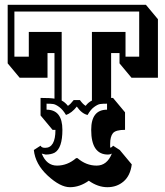

<svg xmlns="http://www.w3.org/2000/svg" viewBox="-20 -720 686 800"><path d="M443 -499V-312H451L501 -252V-179Q462 -179 450.5 -165Q439 -151 439 -120V-105Q446 -105 451 -113L479 -95L529 -35Q523 12 495 36Q467 60 427.5 60Q388 60 350 33Q312 60 271.5 60Q231 60 179 12Q127 -36 121 -95L149 -113Q153 -104 168 -104Q211 -104 211 -179H199L149 -239V-312Q190 -312 207 -309V-499H178V-396H62L12 -456V-700H588L638 -640V-396H528L478 -456V-499ZM263 -279Q273 -285 287 -303H313Q326 -285 337 -279Q347 -293 363 -301V-587H503V-484H560V-672H40V-484H100V-587H237V-301Q251 -294 263 -279ZM303 -61Q339 -30 382.5 -30Q426 -30 446 -80Q439 -76 430 -76Q360 -76 360 -179Q360 -263 426 -263V-288Q407 -288 397 -286.5Q387 -285 372 -274Q357 -263 345 -241Q321 -246 300 -276Q279 -249 255 -241Q242 -263 227 -274Q212 -285 202 -286.5Q192 -288 174 -288V-263Q240 -263 240 -179Q240 -103 208 -84Q193 -76 170 -76L154 -80Q174 -30 217.5 -30Q261 -30 297 -61Z"/></svg>

Font: Ewert
Style: Regular
Weight: 400
Designer: Johan Kallas, Mihkel Virkus
Foundry: Johan Kallas, Mihkel Virkus
Version: Version 1.001